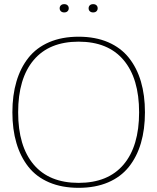

<svg xmlns="http://www.w3.org/2000/svg" viewBox="-20 -900 762 930"><path d="M503.7 -16.6Q441.9 9.8 360.8 9.8Q279.8 9.8 218 -16.6Q156.2 -43 117.7 -91.8Q79.1 -140.6 59.6 -207Q40 -273.4 40 -356Q40 -438.5 59.6 -504.9Q79.1 -571.3 117.7 -620.1Q156.2 -668.9 218 -695.6Q279.8 -722.2 360.8 -722.2Q441.9 -722.2 503.7 -695.6Q565.4 -668.9 604.2 -620.1Q643.1 -571.3 662.6 -504.9Q682.1 -438.5 682.1 -356Q682.1 -273.4 662.6 -207Q643.1 -140.6 604.2 -91.8Q565.4 -43 503.7 -16.6ZM143.1 -103Q218.3 -14.2 360.8 -14.2Q503.4 -14.2 578.6 -103Q653.8 -191.9 653.8 -356Q653.8 -520 578.6 -609.1Q503.4 -698.2 360.8 -698.2Q218.3 -698.2 143.1 -609.1Q67.9 -520 67.9 -356Q67.9 -191.9 143.1 -103ZM307.1 -845.5Q301.3 -839.8 291 -839.8Q280.8 -839.8 274.9 -845.5Q269 -851.1 269 -859.9Q269 -868.7 274.9 -874.3Q280.8 -879.9 291 -879.9Q301.3 -879.9 307.1 -874.3Q313 -868.7 313 -859.9Q313 -851.1 307.1 -845.5ZM447.3 -845.5Q441.4 -839.8 431.2 -839.8Q420.9 -839.8 415 -845.5Q409.2 -851.1 409.2 -859.9Q409.2 -868.7 415 -874.3Q420.9 -879.9 431.2 -879.9Q441.4 -879.9 447.3 -874.3Q453.1 -868.7 453.1 -859.9Q453.1 -851.1 447.3 -845.5Z"/></svg>

Font: Creato Display Thin
Style: Regular
Weight: 265
Version: Version 1.000